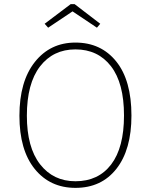

<svg xmlns="http://www.w3.org/2000/svg" viewBox="-20 -899 730 929"><path d="M345 -660Q237 -660 173.5 -577.5Q110 -495 110 -339Q110 -186 174 -104Q238 -22 345 -22Q456 -22 518 -103.5Q580 -185 580 -340Q580 -497 517 -578.5Q454 -660 345 -660ZM345 -693Q469 -693 542.5 -601.5Q616 -510 616 -340Q616 -175 543.5 -82.5Q471 10 345 10Q222 10 148 -81.5Q74 -173 74 -339Q74 -505 148.5 -599Q223 -693 345 -693ZM331 -844 213 -765 196 -784 322 -879H341L465 -784L449 -765Z"/></svg>

Font: FiraSans
Style: Regular
Weight: 200
Designer: Carrois Corporate & Edenspiekermann AG
Foundry: Carrois Corporate GbR & Edenspiekermann AG
Version: Version 3.106;PS 003.106;hotconv 1.0.70;makeotf.lib2.5.58329